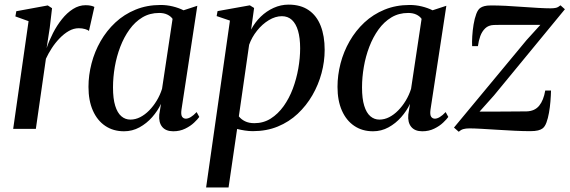

<svg xmlns="http://www.w3.org/2000/svg" viewBox="-20 -557 2462 830"><path d="M37 0 103.5 -465.5 46.5 -486 50.5 -508.5 186.5 -533.5 205 -521.5 195 -436.5 181.5 -349Q192.5 -381.5 209.2 -414.2Q226 -447 247.8 -474.2Q269.5 -501.5 295.5 -518Q321.5 -534.5 350 -534.5Q364 -534.5 373.5 -532.2Q383 -530 388 -527L364.5 -423Q360.5 -427.5 348 -431.2Q335.5 -435 320.5 -435Q298.5 -435 277.5 -423Q256.5 -411 237.5 -391.2Q218.5 -371.5 203.5 -348.2Q188.5 -325 178.5 -303L135 0Z M764.5 -83Q761.5 -61 767.2 -52.5Q773 -44 783.5 -44Q793 -44 804.8 -51Q816.5 -58 830 -72.5L841.5 -51.5Q834.5 -41.5 819 -26.8Q803.5 -12 780.5 -0.8Q757.5 10.5 729 10.5Q697 10.5 681.2 -8.5Q665.5 -27.5 668.5 -61.5L676 -108Q661.5 -77.5 637.8 -50.5Q614 -23.5 583 -6.5Q552 10.5 516 10.5Q469.5 10.5 435 -12.8Q400.5 -36 381.5 -79Q362.5 -122 362.5 -181.5Q362.5 -232 375.8 -283Q389 -334 415 -379.2Q441 -424.5 478.8 -459.8Q516.5 -495 565.8 -515.2Q615 -535.5 674.5 -535.5Q701.5 -535.5 727 -529.2Q752.5 -523 773.5 -512.5L833 -532ZM726 -475.5Q718 -487 703.2 -494Q688.5 -501 668 -501Q627.5 -501 595.5 -481.8Q563.5 -462.5 539.8 -429.5Q516 -396.5 500 -354.8Q484 -313 476.2 -267.8Q468.5 -222.5 468.5 -179Q468.5 -130.5 478 -99.8Q487.5 -69 504.5 -54.5Q521.5 -40 543.5 -40Q565.5 -40 586 -50.5Q606.5 -61 624.8 -79.5Q643 -98 657.5 -122Q672 -146 680.5 -173Z M871 253.5 974 -468 916.5 -487.5 920.5 -509 1060 -534 1078.5 -522.5 1065.5 -429Q1082 -460.5 1107 -484.8Q1132 -509 1163 -523Q1194 -537 1227.5 -537Q1279.5 -537 1314.2 -513.2Q1349 -489.5 1366.2 -445.5Q1383.5 -401.5 1383.5 -341.5Q1383.5 -291 1370 -240.8Q1356.5 -190.5 1330.5 -145.5Q1304.5 -100.5 1267 -65.2Q1229.5 -30 1180.8 -10Q1132 10 1073 10Q1056 10 1038.5 7.2Q1021 4.5 1005 0.5L968 253.5ZM1012.5 -54Q1022.5 -41 1039.2 -32.8Q1056 -24.5 1079.5 -24.5Q1119 -24.5 1150.5 -44.5Q1182 -64.5 1206 -98Q1230 -131.5 1245.8 -173.5Q1261.5 -215.5 1269.5 -260.8Q1277.5 -306 1277.5 -348.5Q1277.5 -392.5 1268.5 -423.5Q1259.5 -454.5 1242 -470.8Q1224.5 -487 1198.5 -487Q1170.5 -487 1142 -469.8Q1113.5 -452.5 1091 -424.2Q1068.5 -396 1057 -363.5Z M1841 -83Q1838 -61 1843.8 -52.5Q1849.5 -44 1860 -44Q1869.5 -44 1881.2 -51Q1893 -58 1906.5 -72.5L1918 -51.5Q1911 -41.5 1895.5 -26.8Q1880 -12 1857 -0.8Q1834 10.5 1805.5 10.5Q1773.5 10.5 1757.8 -8.5Q1742 -27.5 1745 -61.5L1752.5 -108Q1738 -77.5 1714.2 -50.5Q1690.5 -23.5 1659.5 -6.5Q1628.5 10.5 1592.5 10.5Q1546 10.5 1511.5 -12.8Q1477 -36 1458 -79Q1439 -122 1439 -181.5Q1439 -232 1452.2 -283Q1465.5 -334 1491.5 -379.2Q1517.5 -424.5 1555.2 -459.8Q1593 -495 1642.2 -515.2Q1691.5 -535.5 1751 -535.5Q1778 -535.5 1803.5 -529.2Q1829 -523 1850 -512.5L1909.5 -532ZM1802.5 -475.5Q1794.5 -487 1779.8 -494Q1765 -501 1744.5 -501Q1704 -501 1672 -481.8Q1640 -462.5 1616.2 -429.5Q1592.5 -396.5 1576.5 -354.8Q1560.5 -313 1552.8 -267.8Q1545 -222.5 1545 -179Q1545 -130.5 1554.5 -99.8Q1564 -69 1581 -54.5Q1598 -40 1620 -40Q1642 -40 1662.5 -50.5Q1683 -61 1701.2 -79.5Q1719.5 -98 1734 -122Q1748.5 -146 1757 -173Z M2316 -449.5Q2304 -449.5 2282.8 -449.5Q2261.5 -449.5 2236.2 -449.5Q2211 -449.5 2186.5 -449.5Q2162 -449.5 2142.8 -449.5Q2123.5 -449.5 2114.5 -449Q2091.5 -448 2077.5 -434.5Q2063.5 -421 2056.2 -400.8Q2049 -380.5 2046 -357.5H2021Q2020 -374.5 2021.5 -399.8Q2023 -425 2027.2 -451Q2031.5 -477 2039 -497Q2046.5 -517 2057.5 -523.5Q2063 -527.5 2073.8 -530.5Q2084.5 -533.5 2103 -533.5Q2131.5 -533.5 2167 -531.8Q2202.5 -530 2238.8 -527.2Q2275 -524.5 2307 -522.8Q2339 -521 2360.5 -521Q2374 -521 2383.5 -523.2Q2393 -525.5 2403 -534L2422 -517L2115.5 -144.5L2053 -74.5Q2072.5 -74.5 2101.5 -74.5Q2130.5 -74.5 2161.2 -74.8Q2192 -75 2217.8 -75.2Q2243.5 -75.5 2256.5 -75.5Q2291.5 -76.5 2310.8 -100Q2330 -123.5 2337 -165.5H2362Q2361.5 -144 2359.5 -118.8Q2357.5 -93.5 2353.2 -69.5Q2349 -45.5 2342.2 -27.2Q2335.5 -9 2325 -1.5Q2318.5 3.5 2305.8 6.8Q2293 10 2272 10Q2242.5 10 2205.2 8.2Q2168 6.5 2130.2 4Q2092.5 1.5 2060.5 -0.2Q2028.5 -2 2009.5 -2Q1994 -2 1983.2 1Q1972.5 4 1963 12.5L1942.5 -5.5L2256.5 -384Z"/></svg>

Font: Merriweather 96pt
Style: Italic
Weight: 400
Italic angle: -7.8°
Version: Version 2.101